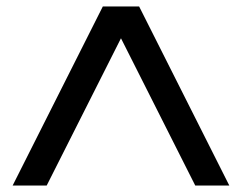

<svg xmlns="http://www.w3.org/2000/svg" viewBox="-20 -770 746 592"><path d="M582 -198 353 -652 124 -198H19L297 -750H409L687 -198Z"/></svg>

Font: Oakes Grotesk
Style: Bold
Weight: 600
Designer: Samuel Oakes
Foundry: Samuel Oakes
Version: Version 1.000;PS 001.000;hotconv 1.0.88;makeotf.lib2.5.64775